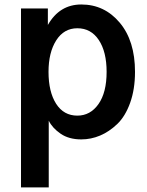

<svg xmlns="http://www.w3.org/2000/svg" viewBox="-20 -601 654 852"><path d="M195.3 -282.2Q195.3 -193.4 229 -140.6Q262.7 -87.9 323.2 -87.9Q380.9 -87.9 417 -139.2Q453.1 -190.4 453.1 -282.2Q453.1 -371.1 418.5 -423.3Q383.8 -475.6 323.2 -475.6Q263.7 -475.6 229.5 -421.9Q195.3 -368.2 195.3 -282.2ZM73.2 230.5V-563.5H192.4V-490.2Q244.1 -581.1 340.8 -581.1Q443.4 -581.1 511.2 -500.5Q579.1 -419.9 579.1 -282.2Q579.1 -205.1 557.6 -145Q536.1 -85 500.5 -50.8Q464.8 -16.6 424.3 0.5Q383.8 17.6 340.8 17.6Q286.1 17.6 249.5 -7.3Q212.9 -32.2 196.3 -65.4V230.5Z"/></svg>

Font: Gothic A1
Style: Bold
Weight: 700
Version: Version 2.50